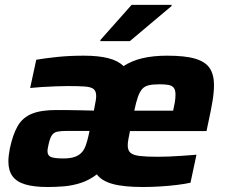

<svg xmlns="http://www.w3.org/2000/svg" viewBox="-20 -741 900 769"><path d="M171.2 8Q115.8 8 81.1 -2.4Q46.3 -12.9 30 -35.4Q13.6 -57.9 13.6 -94.4Q13.6 -105.4 15.1 -118.3Q16.6 -131.2 19.2 -145Q31.3 -202.6 51 -236.4Q70.7 -270.2 107.2 -285.2Q143.7 -300.3 205.2 -300.3Q226.2 -300.3 251.9 -300.1Q277.6 -299.9 304.6 -299.2Q331.6 -298.4 356 -298L359.5 -316.7Q362.1 -329.2 363.7 -339.1Q365.2 -348.9 365.2 -356.7Q365.2 -375.9 355 -384.3Q344.8 -392.6 319.9 -394.5Q295 -396.3 251.9 -396.3Q231.4 -396.3 202.6 -395.2Q173.8 -394.2 146.4 -392.4Q119.1 -390.6 100.8 -388.6L125.2 -501.7Q159.2 -507.6 208.3 -512.8Q257.5 -518 316.1 -518Q374.6 -518 413.9 -507.9Q453.1 -497.9 474.7 -476.2Q508 -497.9 550.7 -507.9Q593.5 -518 649.3 -518Q721.9 -518 762.6 -505.7Q803.4 -493.3 820.2 -467.5Q837.1 -441.7 837.1 -400.4Q837.1 -371.9 831.1 -335.6Q825.1 -299.3 815.1 -254L807.1 -216.1H500.5Q496.9 -198 494.3 -183.8Q491.6 -169.5 491.6 -158.7Q491.6 -138.8 502.5 -129.1Q513.5 -119.5 539.6 -116.3Q565.7 -113.1 611.9 -113.1Q631.7 -113.1 657.9 -114.1Q684.1 -115.1 712.6 -117.2Q741.1 -119.3 766.9 -121.3L743 -9.2Q721.3 -4.3 689.3 -0.4Q657.3 3.6 621.7 5.8Q586.1 8 552.9 8Q475.8 8 431.7 -4.1Q387.5 -16.2 367.9 -42.6Q337.5 -19.4 304.1 -8.5Q270.7 2.3 237.1 5.2Q203.5 8 171.2 8ZM234.4 -106.4Q259.9 -106.4 277.2 -112Q294.6 -117.6 305.5 -128.5Q316.5 -139.4 323 -157.2Q329.5 -175 334.8 -198.9L338.5 -216.7H250.2Q225 -216.7 210.5 -213.8Q195.9 -210.9 188.3 -200Q180.6 -189.1 175.1 -165.3Q174.1 -158.6 172.1 -150.4Q170.2 -142.3 170.2 -135.8Q170.2 -117.8 184.4 -112.1Q198.5 -106.4 234.4 -106.4ZM517.9 -297.7H673.5L675.9 -309.9Q678.4 -320.2 679.9 -329.3Q681.4 -338.5 682.2 -347Q682.9 -355.4 682.9 -362.1Q682.9 -380.5 676.1 -389.2Q669.3 -398 655.6 -400.7Q641.8 -403.4 619.8 -403.4Q593.3 -403.4 576.7 -399.7Q560 -396 550 -385.1Q540 -374.2 532.5 -353.2Q525 -332.3 517.9 -297.7ZM381.6 -576.3 382.6 -581.3 507.1 -721.5H667.7L666.7 -716.5L500.1 -576.3Z"/></svg>

Font: Saira Thin
Style: Italic
Weight: 100
Italic angle: -12°
Designer: Hector Gatti with collaboration of the Omnibus-Type team
Foundry: Omnibus-Type
Version: Version 1.101